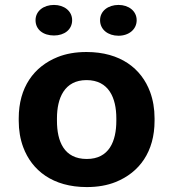

<svg xmlns="http://www.w3.org/2000/svg" viewBox="-20 -749 711 779"><path d="M56 -269V-259C56 -220.3 62 -184.7 74.1 -152C109.1 -57.5 194.2 10 332.1 10C376.1 10 415.1 3.2 449.2 -10.5C546 -49.3 607.1 -133.9 607.1 -259V-269C607.1 -307.7 601 -343.3 589 -376C554 -470.5 468.9 -538 331 -538C287 -538 248 -531.2 213.8 -517.5C117.1 -478.7 56 -394.1 56 -269ZM452 -269V-259C452 -175.9 422.8 -104 332.1 -104C240 -104 211.1 -175.1 211.1 -259V-269C211.1 -350.7 241.3 -424 331 -424C421.5 -424 452 -351.5 452 -269ZM199 -605C241.2 -605 272.7 -629 272.7 -667C272.7 -704.1 240.5 -729 199 -729C157.2 -729 124.2 -704.6 124.2 -667C124.2 -628.4 156 -605 199 -605ZM460.8 -604C502.4 -604 534.5 -629.4 534.5 -667C534.5 -704.1 502.3 -729 460.8 -729C419 -729 386 -704.6 386 -667C386 -628.8 418.4 -604 460.8 -604Z"/></svg>

Font: Asimov
Style: Wid
Weight: 500
Designer: Google
Version: Version 2.000980; 2014